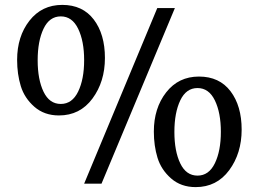

<svg xmlns="http://www.w3.org/2000/svg" viewBox="-20 -751 1058 785"><path d="M395 0H324L623 -718H695ZM609 -213Q609 -309 659.5 -373.5Q710 -438 793.5 -438Q877 -438 922.5 -378Q968 -318 968 -221Q968 -124 917 -55Q866 14 780 14Q720 14 679.5 -21.5Q639 -57 624 -106Q609 -155 609 -213ZM787.5 -391Q741 -391 717 -340.5Q693 -290 693 -211.5Q693 -133 717 -83Q741 -33 787.5 -33Q834 -33 858.5 -83.5Q883 -134 883 -212Q883 -290 858.5 -340.5Q834 -391 787.5 -391ZM50 -506Q50 -602 100.5 -666.5Q151 -731 234.5 -731Q318 -731 363.5 -671Q409 -611 409 -514Q409 -417 358 -348Q307 -279 221 -279Q161 -279 120.5 -314.5Q80 -350 65 -399Q50 -448 50 -506ZM228.5 -684Q182 -684 158 -633.5Q134 -583 134 -504.5Q134 -426 158 -376Q182 -326 228.5 -326Q275 -326 299.5 -376.5Q324 -427 324 -505Q324 -583 299.5 -633.5Q275 -684 228.5 -684Z"/></svg>

Font: Gabriela
Style: Regular
Weight: 400
Designer: Eduardo Rodriguez Tunni
Foundry: Eduardo Rodriguez Tunni
Version: Version 1.003